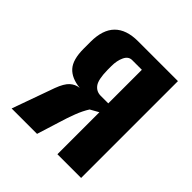

<svg xmlns="http://www.w3.org/2000/svg" viewBox="-144 -595 694 694"><g transform="rotate(45 203.5 -247.5)"><path d="M19 0 77.2 -162.6Q89.9 -196.8 105.2 -210.7Q120.6 -224.6 140.6 -226.6Q95 -231.3 72.7 -256.2Q50.3 -281.1 50.3 -337.1V-371.8Q50.3 -434 80.6 -464.5Q110.9 -495 170.2 -495H374.2V0H253V-214.7L220.9 -196.7Q207.2 -175.2 196.4 -147Q185.5 -118.7 175.6 -85.5L148.9 0ZM214.6 -260H253V-431.7H203.4Q184.6 -431.7 175.1 -411.3Q165.6 -391 165.6 -363.6V-343.3Q166.3 -294.7 179.3 -277.4Q192.3 -260 214.6 -260Z"/></g></svg>

Font: Alumni Sans Thin
Style: Regular
Weight: 100
Designer: Robert E. Leuschke
Foundry: Robert E. Leuschke
Version: Version 1.018